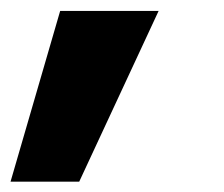

<svg xmlns="http://www.w3.org/2000/svg" viewBox="-50 -141 419 359"><path d="M-30.3 198.7 62.5 -120.6H246.6L98.1 198.7Z"/></svg>

Font: Inter 18pt Black
Style: Italic
Weight: 900
Italic angle: -9.3988°
Designer: Rasmus Andersson
Foundry: rsms
Version: Version 4.001;git-66647c0bb